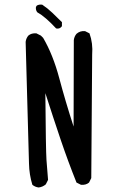

<svg xmlns="http://www.w3.org/2000/svg" viewBox="-20 -829 540 837"><path d="M148.4 -11.7Q132.8 -13.7 121.1 -23.4Q107.4 -67.4 106.4 -116.2Q105.5 -165 91.8 -646.5Q93.8 -662.1 103.5 -673.8Q117.2 -685.5 138.7 -683.6L158.2 -673.8L168 -664.1Q210.9 -590.8 238.3 -488.3Q265.6 -385.7 300.8 -277.3L301.8 -654.3Q303.7 -669.9 313.5 -681.6Q329.1 -695.3 350.6 -693.4L370.1 -683.6Q385.7 -640.6 381.8 -590.8L377.9 -52.7L368.2 -33.2Q354.5 -21.5 333 -23.4L313.5 -33.2Q276.4 -126 244.6 -219.7Q212.9 -313.5 177.7 -422.9Q179.7 -174.8 182.6 -131.8Q185.5 -88.9 189.5 -44.9L179.7 -25.4Q166 -13.7 148.4 -11.7ZM224.6 -705.1Q177.7 -755.9 142.6 -775.4Q134.8 -785.2 136.7 -798.8L140.6 -804.7Q150.4 -810.5 164.1 -808.6Q187.5 -793 208 -773.4Q228.5 -753.9 250 -732.4V-714.8Q240.2 -701.2 224.6 -705.1Z"/></svg>

Font: NaikaiFont
Style: Regular
Weight: 400
Version: Version 1.67